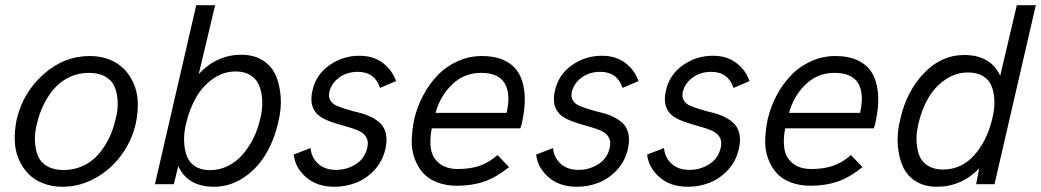

<svg xmlns="http://www.w3.org/2000/svg" viewBox="-20 -710 4012 740"><path d="M221.2 9.8Q179.7 9.8 145.5 -3.7Q111.3 -17.1 88.6 -40.8Q65.9 -64.5 52 -96.9Q38.1 -129.4 36.9 -168.2Q35.6 -207 44.4 -250Q68.4 -353 147.5 -423.6Q226.6 -494.1 326.2 -494.1Q367.2 -494.1 401.4 -480.7Q435.5 -467.3 458.5 -443.6Q481.4 -419.9 495.6 -387.2Q509.8 -354.5 511 -315.9Q512.2 -277.3 503.4 -234.4Q488.3 -167 447 -111.3Q405.8 -55.7 346.2 -22.9Q286.6 9.8 221.2 9.8ZM225.1 -54.7Q265.6 -54.7 300 -70.8Q334.5 -86.9 358.6 -114.5Q382.8 -142.1 399.7 -176.3Q416.5 -210.4 425.3 -250Q435.1 -285.2 433.6 -317.6Q432.1 -350.1 422.1 -374.8Q412.1 -399.4 386.5 -414.3Q360.8 -429.2 322.3 -429.2Q282.7 -429.2 248.3 -413.1Q213.9 -397 189.7 -369.4Q165.5 -341.8 148.7 -307.6Q131.8 -273.4 122.6 -234.4Q113.3 -199.2 114.7 -166.7Q116.2 -134.3 126.2 -109.4Q136.2 -84.5 161.6 -69.6Q187 -54.7 225.1 -54.7Z M804.7 9.8Q703.6 9.8 667 -69.8L649.9 0H577.1L736.3 -689.9H809.1L746.1 -424.8Q815.4 -499 910.2 -499Q957.5 -499 991.7 -478Q1025.9 -457 1042 -421.1Q1058.1 -385.3 1061.8 -337.6Q1065.4 -290 1051.8 -236.3Q1036.1 -167.5 1002.2 -112.3Q968.3 -57.1 916.5 -23.7Q864.7 9.8 804.7 9.8ZM789.6 -54.2Q826.2 -54.2 858.9 -70.6Q891.6 -86.9 915.5 -114.7Q939.5 -142.6 956.8 -177.5Q974.1 -212.4 982.9 -252Q992.2 -287.6 990.7 -320.6Q989.3 -353.5 979.5 -378.9Q969.7 -404.3 946.3 -419.4Q922.9 -434.6 888.7 -434.6Q840.3 -434.6 800 -405.8Q759.8 -377 735.1 -333.3Q710.4 -289.6 697.8 -236.3Q688.5 -200.2 689.5 -167.2Q690.4 -134.3 699.7 -109.1Q709 -84 731.9 -69.1Q754.9 -54.2 789.6 -54.2Z M1269 9.8Q1201.7 9.8 1159.7 -26.9Q1117.7 -63.5 1111.8 -114.3L1176.8 -139.2Q1180.7 -101.6 1206.8 -78.4Q1232.9 -55.2 1275.4 -55.2Q1316.4 -55.2 1351.3 -77.1Q1386.2 -99.1 1395.5 -140.6Q1401.4 -165.5 1390.9 -182.1Q1380.4 -198.7 1359.1 -207.5Q1337.9 -216.3 1311.5 -223.4Q1285.2 -230.5 1259.3 -239.3Q1233.4 -248 1213.4 -261.2Q1193.4 -274.4 1184.6 -299.6Q1175.8 -324.7 1184.1 -360.4Q1198.2 -422.9 1250 -459Q1301.8 -495.1 1365.2 -495.1Q1419.9 -495.1 1456.1 -467Q1492.2 -439 1506.3 -397.5L1444.8 -371.1Q1424.3 -433.1 1358.9 -433.1Q1317.4 -433.1 1287.4 -411.1Q1257.3 -389.2 1249.5 -356Q1245.1 -336.4 1253.4 -322.8Q1261.7 -309.1 1278.8 -302Q1295.9 -294.9 1318.4 -288.1Q1340.8 -281.2 1364.5 -275.6Q1388.2 -270 1409.7 -259.5Q1431.2 -249 1446.3 -234.4Q1461.4 -219.7 1467.3 -194.8Q1473.1 -169.9 1465.3 -135.7Q1454.6 -88.4 1422.9 -54.4Q1391.1 -20.5 1351.6 -5.4Q1312 9.8 1269 9.8Z M1742.2 5.9Q1698.2 5.9 1664.1 -7.6Q1629.9 -21 1609.4 -44.7Q1588.9 -68.4 1577.4 -100.6Q1565.9 -132.8 1566.9 -170.2Q1567.9 -207.5 1576.2 -249Q1587.4 -297.9 1610.4 -341.3Q1633.3 -384.8 1666 -419.2Q1698.7 -453.6 1743.4 -473.9Q1788.1 -494.1 1837.9 -494.1Q1885.3 -494.1 1918.9 -479.5Q1952.6 -464.8 1970.9 -440.4Q1989.3 -416 1996.8 -381.6Q2004.4 -347.2 2002.2 -310.1Q2000 -272.9 1990.2 -230L1985.4 -215.3H1644Q1635.3 -170.9 1640.9 -136.2Q1646.5 -101.6 1673.6 -80.1Q1700.7 -58.6 1744.6 -58.6Q1792 -58.6 1827.9 -70.8Q1863.8 -83 1897.5 -112.3L1941.9 -65.9Q1893.6 -26.9 1846.7 -10.5Q1799.8 5.9 1742.2 5.9ZM1658.7 -274.9H1932.6Q1949.2 -349.1 1925 -389.2Q1900.9 -429.2 1834 -429.2Q1769.5 -429.2 1723.1 -385Q1676.8 -340.8 1658.7 -274.9Z M2203.6 9.8Q2136.2 9.8 2094.2 -26.9Q2052.2 -63.5 2046.4 -114.3L2111.3 -139.2Q2115.2 -101.6 2141.4 -78.4Q2167.5 -55.2 2210 -55.2Q2251 -55.2 2285.9 -77.1Q2320.8 -99.1 2330.1 -140.6Q2335.9 -165.5 2325.4 -182.1Q2314.9 -198.7 2293.7 -207.5Q2272.5 -216.3 2246.1 -223.4Q2219.7 -230.5 2193.8 -239.3Q2168 -248 2147.9 -261.2Q2127.9 -274.4 2119.1 -299.6Q2110.4 -324.7 2118.7 -360.4Q2132.8 -422.9 2184.6 -459Q2236.3 -495.1 2299.8 -495.1Q2354.5 -495.1 2390.6 -467Q2426.8 -439 2440.9 -397.5L2379.4 -371.1Q2358.9 -433.1 2293.5 -433.1Q2252 -433.1 2221.9 -411.1Q2191.9 -389.2 2184.1 -356Q2179.7 -336.4 2188 -322.8Q2196.3 -309.1 2213.4 -302Q2230.5 -294.9 2252.9 -288.1Q2275.4 -281.2 2299.1 -275.6Q2322.8 -270 2344.2 -259.5Q2365.7 -249 2380.9 -234.4Q2396 -219.7 2401.9 -194.8Q2407.7 -169.9 2399.9 -135.7Q2389.2 -88.4 2357.4 -54.4Q2325.7 -20.5 2286.1 -5.4Q2246.6 9.8 2203.6 9.8Z M2631.3 9.8Q2564 9.8 2522 -26.9Q2480 -63.5 2474.1 -114.3L2539.1 -139.2Q2543 -101.6 2569.1 -78.4Q2595.2 -55.2 2637.7 -55.2Q2678.7 -55.2 2713.6 -77.1Q2748.5 -99.1 2757.8 -140.6Q2763.7 -165.5 2753.2 -182.1Q2742.7 -198.7 2721.4 -207.5Q2700.2 -216.3 2673.8 -223.4Q2647.5 -230.5 2621.6 -239.3Q2595.7 -248 2575.7 -261.2Q2555.7 -274.4 2546.9 -299.6Q2538.1 -324.7 2546.4 -360.4Q2560.5 -422.9 2612.3 -459Q2664.1 -495.1 2727.5 -495.1Q2782.2 -495.1 2818.4 -467Q2854.5 -439 2868.7 -397.5L2807.1 -371.1Q2786.6 -433.1 2721.2 -433.1Q2679.7 -433.1 2649.7 -411.1Q2619.6 -389.2 2611.8 -356Q2607.4 -336.4 2615.7 -322.8Q2624 -309.1 2641.1 -302Q2658.2 -294.9 2680.7 -288.1Q2703.1 -281.2 2726.8 -275.6Q2750.5 -270 2772 -259.5Q2793.5 -249 2808.6 -234.4Q2823.7 -219.7 2829.6 -194.8Q2835.4 -169.9 2827.6 -135.7Q2816.9 -88.4 2785.2 -54.4Q2753.4 -20.5 2713.9 -5.4Q2674.3 9.8 2631.3 9.8Z M3104.5 5.9Q3060.5 5.9 3026.4 -7.6Q2992.2 -21 2971.7 -44.7Q2951.2 -68.4 2939.7 -100.6Q2928.2 -132.8 2929.2 -170.2Q2930.2 -207.5 2938.5 -249Q2949.7 -297.9 2972.7 -341.3Q2995.6 -384.8 3028.3 -419.2Q3061 -453.6 3105.7 -473.9Q3150.4 -494.1 3200.2 -494.1Q3247.6 -494.1 3281.2 -479.5Q3314.9 -464.8 3333.3 -440.4Q3351.6 -416 3359.1 -381.6Q3366.7 -347.2 3364.5 -310.1Q3362.3 -272.9 3352.5 -230L3347.7 -215.3H3006.3Q2997.6 -170.9 3003.2 -136.2Q3008.8 -101.6 3035.9 -80.1Q3063 -58.6 3106.9 -58.6Q3154.3 -58.6 3190.2 -70.8Q3226.1 -83 3259.8 -112.3L3304.2 -65.9Q3255.9 -26.9 3209 -10.5Q3162.1 5.9 3104.5 5.9ZM3021 -274.9H3294.9Q3311.5 -349.1 3287.4 -389.2Q3263.2 -429.2 3196.3 -429.2Q3131.8 -429.2 3085.4 -385Q3039.1 -340.8 3021 -274.9Z M3898.9 -689.9H3972.2L3813 0H3742.2L3753.9 -61Q3685.5 9.8 3590.8 9.8Q3543.9 9.8 3510.3 -11Q3476.6 -31.7 3460.2 -67.4Q3443.8 -103 3440.2 -150.6Q3436.5 -198.2 3450.2 -252Q3474.1 -357.9 3541 -428Q3607.9 -498 3696.3 -498Q3797.4 -498 3835 -418ZM3804.2 -252Q3813.5 -287.6 3812.5 -320.1Q3811.5 -352.5 3802.2 -377Q3793 -401.4 3769.5 -416Q3746.1 -430.7 3711.4 -430.7Q3663.1 -430.7 3622.8 -402.8Q3582.5 -375 3557.9 -332.3Q3533.2 -289.6 3520.5 -236.3Q3511.2 -200.2 3512.5 -167.7Q3513.7 -135.3 3523.2 -110.6Q3532.7 -85.9 3556.2 -71.3Q3579.6 -56.6 3613.8 -56.6Q3686 -56.6 3735.1 -112.1Q3784.2 -167.5 3804.2 -252Z"/></svg>

Font: HK Grotesk Italic
Style: Regular
Weight: 400
Italic angle: -13°
Designer: Alfredo Marco Pradil and Stefan Peev
Foundry: Hanken Design Co.
Version: Version 1.000;PS 001.000;hotconv 1.0.88;makeotf.lib2.5.64775